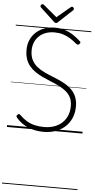

<svg xmlns="http://www.w3.org/2000/svg" viewBox="-108 -1449 1060 2134"><g transform="rotate(5 421.5 -381.5)"><path d="M410 19Q367 19 324.5 11.5Q282 4 242 -12Q202 -28 167 -53Q132 -78 104 -112Q96 -122 96 -129Q96 -136 105 -145Q115 -154 122 -154.5Q129 -155 142 -142Q175 -108 215.5 -83.5Q256 -59 304.5 -47Q353 -35 410 -35Q472 -35 523 -52.5Q574 -70 611 -104Q648 -138 668 -185.5Q688 -233 688 -293Q688 -350 667.5 -389.5Q647 -429 611 -457.5Q575 -486 529.5 -508.5Q484 -531 434 -550Q391 -568 349 -587.5Q307 -607 269.5 -632Q232 -657 203.5 -690Q175 -723 159 -767.5Q143 -812 143 -871Q143 -936 166 -986.5Q189 -1037 229.5 -1073Q270 -1109 323 -1127.5Q376 -1146 435 -1146Q500 -1146 552.5 -1128Q605 -1110 647 -1081.5Q689 -1053 724 -1020Q733 -1012 732.5 -1005Q732 -998 724 -989Q715 -980 707 -979.5Q699 -979 688 -987Q651 -1019 612.5 -1043Q574 -1067 530.5 -1080Q487 -1093 435 -1093Q382 -1093 339 -1077Q296 -1061 265 -1032Q234 -1003 217 -962Q200 -921 200 -871Q200 -809 222 -766Q244 -723 281 -693Q318 -663 364.5 -641Q411 -619 460 -600Q511 -580 562 -555.5Q613 -531 654.5 -496.5Q696 -462 720.5 -412.5Q745 -363 745 -293Q745 -224 721 -166.5Q697 -109 652.5 -67.5Q608 -26 546.5 -3.5Q485 19 410 19ZM606 -1394Q614 -1394 621 -1386.5Q628 -1379 628 -1370Q628 -1368 627.5 -1365Q627 -1362 623 -1358L467 -1212Q461 -1206 456 -1202.5Q451 -1199 442 -1199Q433 -1199 428 -1202.5Q423 -1206 417 -1212L260 -1358Q257 -1362 256 -1365.5Q255 -1369 255 -1371Q255 -1380 262.5 -1387Q270 -1394 278 -1394Q283 -1394 286.5 -1391.5Q290 -1389 294 -1386L442 -1263L589 -1386Q594 -1389 597.5 -1391.5Q601 -1394 606 -1394ZM0 621H843V631H0ZM0 -20H843V0H0ZM0 -505H843V-500H0ZM0 -1141H843V-1131H0Z"/></g></svg>

Font: Playwrite BR Guides
Style: Regular
Weight: 400
Designer: Veronika Burian, José Scaglione
Foundry: TypeTogether
Version: Version 1.003